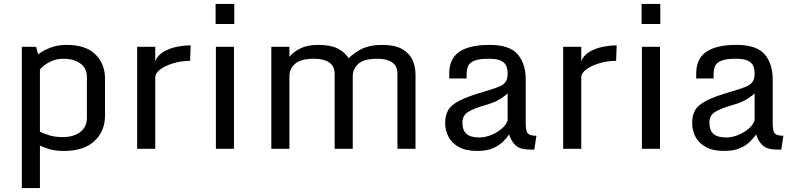

<svg xmlns="http://www.w3.org/2000/svg" viewBox="-20 -755 4039 974"><path d="M90.8 199.2V-517.6H163.1L173.8 -478.5Q194.3 -497.1 233.2 -512.2Q272 -527.3 316.4 -527.3Q415.5 -527.3 464.1 -479Q512.7 -430.7 512.7 -356V-168Q512.7 -89.8 459.2 -39.6Q405.8 10.7 304.7 10.7Q261.2 10.7 231.2 1.7Q201.2 -7.3 182.6 -16.6V199.2ZM298.8 -59.6Q353 -59.6 387 -85.2Q420.9 -110.8 420.9 -158.2V-363.3Q420.9 -409.7 387 -433.3Q353 -457 302.2 -457Q270 -457 244.4 -446Q218.8 -435.1 202.9 -421.9Q187 -408.7 182.6 -402.3V-87.4Q200.2 -77.6 229.5 -68.6Q258.8 -59.6 298.8 -59.6Z M675.8 -517.6H767.6V-444.3Q778.8 -473.6 808.3 -491.5Q837.9 -509.3 875.5 -517.1Q913.1 -524.9 947.3 -524.9L944.3 -446.3Q900.4 -446.3 859.9 -434.3Q819.3 -422.4 793.5 -403.3Q767.6 -384.3 767.6 -362.3V0H675.8Z M1075.2 -517.6H1167V0H1075.2ZM1073.7 -734.9H1168.5V-633.3H1073.7Z M1356.4 -517.6H1448.2V-467.3Q1471.2 -493.7 1505.9 -510.5Q1540.5 -527.3 1596.7 -527.3Q1656.7 -527.3 1693.6 -508.5Q1730.5 -489.7 1748.5 -459.5Q1782.2 -492.7 1822 -510Q1861.8 -527.3 1918 -527.3Q1981.9 -527.3 2019 -506.6Q2056.2 -485.8 2072 -451.4Q2087.9 -417 2087.9 -376V0H1996.1V-381.3Q1996.1 -419.9 1969.2 -438.5Q1942.4 -457 1894.5 -457Q1827.1 -457 1798.3 -431.6Q1769.5 -406.2 1769.5 -368.7V0H1677.7V-381.3Q1677.7 -419.9 1649.4 -438.5Q1621.1 -457 1573.2 -457Q1505.9 -457 1477.1 -431.6Q1448.2 -406.2 1448.2 -368.7V0H1356.4Z M2400.9 10.7Q2343.8 10.7 2307.9 -9Q2272 -28.8 2255.1 -61.3Q2238.3 -93.8 2238.3 -130.9Q2238.3 -169.9 2253.7 -196.5Q2269 -223.1 2311.8 -244.9Q2354.5 -266.6 2437 -290.5Q2480 -303.2 2505.9 -313Q2531.7 -322.8 2543.5 -337.9Q2555.2 -353 2555.2 -381.3Q2555.2 -402.3 2548.6 -419.4Q2542 -436.5 2521.7 -446.8Q2501.5 -457 2460 -457Q2408.2 -457 2384.3 -446.3Q2360.4 -435.5 2353.8 -418.2Q2347.2 -400.9 2347.2 -379.9V-356.9H2258.8V-380.4Q2258.8 -457 2310.1 -492.2Q2361.3 -527.3 2462.9 -527.3Q2565.4 -527.3 2606.2 -479.5Q2647 -431.6 2647 -351.6V-130.9Q2647 -89.8 2657.5 -78.1Q2668 -66.4 2701.2 -66.4L2690.4 3.9H2671.9Q2620.1 3.9 2597.2 -16.4Q2574.2 -36.6 2562.5 -73.2Q2551.3 -55.7 2531.5 -36.1Q2511.7 -16.6 2480.2 -2.9Q2448.7 10.7 2400.9 10.7ZM2412.1 -57.6Q2439.9 -57.6 2470.2 -69.6Q2500.5 -81.5 2524.2 -101.3Q2547.9 -121.1 2555.2 -145V-281.2Q2544.4 -270.5 2517.8 -253.2Q2491.2 -235.8 2441.9 -221.7Q2381.8 -204.6 2353.8 -186.5Q2325.7 -168.5 2325.7 -133.8Q2325.7 -94.7 2345.9 -76.2Q2366.2 -57.6 2412.1 -57.6Z M2836.9 -517.6H2928.7V-444.3Q2939.9 -473.6 2969.5 -491.5Q2999 -509.3 3036.6 -517.1Q3074.2 -524.9 3108.4 -524.9L3105.5 -446.3Q3061.5 -446.3 3021 -434.3Q2980.5 -422.4 2954.6 -403.3Q2928.7 -384.3 2928.7 -362.3V0H2836.9Z M3236.3 -517.6H3328.1V0H3236.3ZM3234.9 -734.9H3329.6V-633.3H3234.9Z M3653.8 10.7Q3596.7 10.7 3560.8 -9Q3524.9 -28.8 3508.1 -61.3Q3491.2 -93.8 3491.2 -130.9Q3491.2 -169.9 3506.6 -196.5Q3522 -223.1 3564.7 -244.9Q3607.4 -266.6 3689.9 -290.5Q3732.9 -303.2 3758.8 -313Q3784.7 -322.8 3796.4 -337.9Q3808.1 -353 3808.1 -381.3Q3808.1 -402.3 3801.5 -419.4Q3794.9 -436.5 3774.7 -446.8Q3754.4 -457 3712.9 -457Q3661.1 -457 3637.2 -446.3Q3613.3 -435.5 3606.7 -418.2Q3600.1 -400.9 3600.1 -379.9V-356.9H3511.7V-380.4Q3511.7 -457 3563 -492.2Q3614.3 -527.3 3715.8 -527.3Q3818.4 -527.3 3859.1 -479.5Q3899.9 -431.6 3899.9 -351.6V-130.9Q3899.9 -89.8 3910.4 -78.1Q3920.9 -66.4 3954.1 -66.4L3943.4 3.9H3924.8Q3873 3.9 3850.1 -16.4Q3827.1 -36.6 3815.4 -73.2Q3804.2 -55.7 3784.4 -36.1Q3764.6 -16.6 3733.2 -2.9Q3701.7 10.7 3653.8 10.7ZM3665 -57.6Q3692.9 -57.6 3723.1 -69.6Q3753.4 -81.5 3777.1 -101.3Q3800.8 -121.1 3808.1 -145V-281.2Q3797.4 -270.5 3770.8 -253.2Q3744.1 -235.8 3694.8 -221.7Q3634.8 -204.6 3606.7 -186.5Q3578.6 -168.5 3578.6 -133.8Q3578.6 -94.7 3598.9 -76.2Q3619.1 -57.6 3665 -57.6Z"/></svg>

Font: Monda
Style: Regular
Weight: 400
Designer: Vernon Adams
Foundry: Vernon Adams
Version: Version 2.100; ttfautohint (v1.8.3)